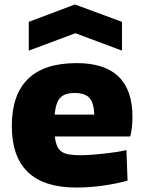

<svg xmlns="http://www.w3.org/2000/svg" viewBox="-20 -832 646 861"><path d="M109 -734 316 -812 527 -734V-605L318 -683L109 -605ZM322 9Q33 9 33 -267Q33 -407 105.5 -478Q178 -549 324 -549Q574 -549 574 -308Q574 -259 564 -220H226Q229 -194 236 -177.5Q243 -161 256 -152Q269 -143 289.5 -139.5Q310 -136 340 -136Q363 -136 390.5 -138Q418 -140 446 -143Q474 -146 500 -150Q526 -154 547 -159L552 -22Q502 -8 441.5 0.5Q381 9 322 9ZM315 -415Q270 -415 250 -393.5Q230 -372 225 -318H403Q401 -371 381 -393Q361 -415 315 -415Z"/></svg>

Font: Encode Sans Normal
Style: ExtraBold
Weight: 800
Designer: Pablo Impallari, Andres Torresi
Foundry: Pablo Impallari, Andres Torresi
Version: Version 1.000; ttfautohint (v1.00) -l 8 -r 50 -G 200 -x 14 -